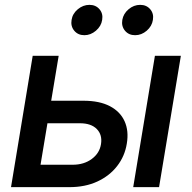

<svg xmlns="http://www.w3.org/2000/svg" viewBox="-20 -771 790 791"><path d="M165.5 -356H323.7Q390.1 -356 432.9 -333.5Q475.6 -311 493.4 -271.2Q511.2 -231.4 502.4 -179.2Q494.1 -127.4 462.6 -86.9Q431.2 -46.4 381.1 -23.2Q331.1 0 265.6 0H25.4L114.7 -541H221.7L147 -92.3H279.3Q325.7 -92.3 357.9 -116Q390.1 -139.6 396 -176.8Q402.3 -215.3 378.9 -239.3Q355.5 -263.2 309.1 -263.2H149.4ZM528.8 0 618.2 -541H725.1L635.3 0ZM536.6 -626Q510.3 -626 494.9 -644.5Q479.5 -663.1 483.9 -689Q488.3 -714.8 509.8 -732.9Q531.2 -751 557.6 -751Q583.5 -751 598.9 -732.9Q614.3 -714.8 609.9 -689Q606 -663.1 584.5 -644.5Q563 -626 536.6 -626ZM327.6 -626Q301.3 -626 285.9 -644.5Q270.5 -663.1 274.9 -689Q278.8 -714.8 300.5 -732.9Q322.3 -751 348.6 -751Q374.5 -751 389.9 -732.9Q405.3 -714.8 400.9 -689Q397 -663.1 375.2 -644.5Q353.5 -626 327.6 -626Z"/></svg>

Font: Inter 17pt Medium
Style: Italic
Weight: 500
Italic angle: -9.3988°
Version: Version 4.001;git-66647c0bb